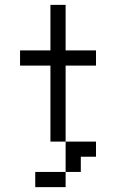

<svg xmlns="http://www.w3.org/2000/svg" viewBox="-20 -645 540 790"><path d="M375 0V-62.5H250Q250 -62.5 250 62.5H125V125H250V62.5H312.5V0ZM375 -375V-437.5H250V-625H187.5V-437.5H62.5V-375H187.5V-62.5H250V-375Z"/></svg>

Font: Unifont
Style: Regular
Weight: 500
Version: Version 15.1.04